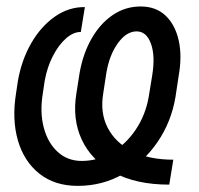

<svg xmlns="http://www.w3.org/2000/svg" viewBox="-20 -573 624 602"><path d="M523.4 -72.3 510.7 5.9Q406.2 5.9 336.4 -32.2Q266.6 -70.3 236.3 -135.3Q206.1 -200.2 219.7 -281.2L229.5 -343.8Q240.2 -404.8 267.1 -451.9Q293.9 -499 333.5 -525.9Q373 -552.7 420.9 -552.7Q469.2 -552.7 499.5 -523.7Q529.8 -494.6 540.5 -445.3Q551.3 -396 540 -334L530.3 -269.5Q517.1 -190.4 473.6 -127.2Q430.2 -64 365.7 -27.1Q301.3 9.8 223.6 9.8Q151.4 9.8 103.3 -28.6Q55.2 -66.9 36.1 -132.8Q17.1 -198.7 30.3 -280.3L36.1 -319.3Q47.9 -385.7 78.1 -438Q108.4 -490.2 151.9 -520.8Q195.3 -551.3 246.1 -550.8L233.4 -472.7Q210.4 -473.1 187.3 -452.9Q164.1 -432.6 146 -397.7Q127.9 -362.8 120.1 -319.3L114.3 -280.3Q104.5 -221.2 117.2 -173.1Q129.9 -125 160.9 -96.7Q191.9 -68.4 236.3 -68.4Q287.1 -68.4 331.3 -95Q375.5 -121.6 406 -167.2Q436.5 -212.9 446.3 -269.5L457 -335Q467.3 -397 453.4 -435.8Q439.5 -474.6 408.2 -474.6Q376.5 -474.6 349.9 -438Q323.2 -401.4 313.5 -344.7L303.7 -280.3Q293.5 -219.7 317.4 -172.9Q341.3 -126 394 -99.1Q446.8 -72.3 523.4 -72.3Z"/></svg>

Font: Inter Tight
Style: Italic
Weight: 400
Italic angle: -9.39999°
Designer: Rasmus Andersson
Foundry: rsms
Version: Version 3.002